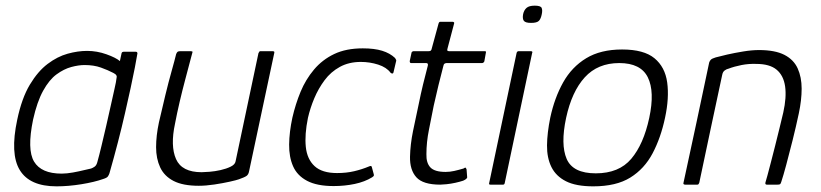

<svg xmlns="http://www.w3.org/2000/svg" viewBox="-20 -653 2904 679"><path d="M180 6Q85 6 50 -51.5Q15 -109 41 -230Q57 -306 85.5 -353.5Q114 -401 148.5 -427Q183 -453 219 -463Q255 -473 288 -473Q323 -473 356.5 -461Q390 -449 404 -437L410 -465Q411 -468 413 -469Q415 -470 417 -470H460Q466 -470 466 -464Q463 -446 457 -414.5Q451 -383 442 -342Q433 -301 422 -252.5Q411 -204 397 -150Q383 -96 367 -40Q365 -34 361.5 -29Q358 -24 345 -20Q314 -9 268 -1.5Q222 6 180 6ZM198 -39Q216 -39 238 -43Q260 -47 278 -51.5Q296 -56 302 -57Q308 -59 314.5 -63.5Q321 -68 324 -79Q331 -104 339 -137.5Q347 -171 355.5 -207.5Q364 -244 371.5 -278.5Q379 -313 385 -339Q391 -365 392 -376Q394 -382 391.5 -386.5Q389 -391 381 -395Q362 -405 337 -414Q312 -423 279 -423Q258 -423 232 -416Q206 -409 180 -390Q154 -371 132.5 -332Q111 -293 97 -230Q75 -124 100.5 -81.5Q126 -39 198 -39Z M683 4Q627 4 594 -13Q561 -30 546.5 -61Q532 -92 532 -132.5Q532 -173 542 -220Q553 -268 564.5 -315.5Q576 -363 587 -402Q598 -441 603 -462Q606 -469 609 -470.5Q612 -472 619 -472H651Q658 -472 660 -471Q662 -470 659 -462Q657 -455 650.5 -430Q644 -405 634.5 -369.5Q625 -334 615.5 -293.5Q606 -253 599 -216Q582 -137 602.5 -90.5Q623 -44 693 -44Q702 -44 721 -45.5Q740 -47 760 -51.5Q780 -56 795.5 -63.5Q811 -71 813 -82L894 -465Q896 -468 897 -470Q898 -472 900 -472H945Q947 -472 949 -471Q951 -470 950 -466L861 -48Q859 -36 852 -31Q845 -26 825 -19Q817 -16 792.5 -10.5Q768 -5 738 -0.5Q708 4 683 4Z M1160 5Q1101 5 1066 -13.5Q1031 -32 1016.5 -65Q1002 -98 1002.5 -142Q1003 -186 1014 -237Q1025 -285 1043 -328.5Q1061 -372 1090.5 -407Q1120 -442 1162 -462Q1204 -482 1263 -482Q1304 -482 1331.5 -473.5Q1359 -465 1377 -448Q1380 -443 1381 -441Q1382 -439 1380 -433L1372 -399Q1371 -393 1367.5 -393Q1364 -393 1361 -396Q1347 -415 1317.5 -424.5Q1288 -434 1256 -434Q1214 -434 1182 -416.5Q1150 -399 1128 -369.5Q1106 -340 1091.5 -305.5Q1077 -271 1069 -236Q1057 -177 1061.5 -133.5Q1066 -90 1092.5 -65.5Q1119 -41 1172 -41Q1205 -41 1232.5 -47.5Q1260 -54 1284 -64Q1294 -69 1295 -62L1302 -36Q1303 -32 1301 -30Q1299 -28 1296 -26Q1270 -10 1234.5 -2.5Q1199 5 1160 5Z M1537 0Q1476 0 1452.5 -26Q1429 -52 1430 -99Q1431 -142 1440.5 -189Q1450 -236 1461 -286Q1468 -321 1476 -354Q1484 -387 1493 -421Q1495 -430 1487 -430H1434Q1431 -430 1430 -432Q1429 -434 1429 -437L1435 -465Q1435 -468 1437.5 -470Q1440 -472 1443 -472H1496Q1501 -472 1503.5 -474Q1506 -476 1507 -482L1531 -570Q1533 -576 1537 -576H1580Q1583 -576 1585 -574.5Q1587 -573 1586 -570L1563 -483Q1561 -477 1562 -474.5Q1563 -472 1568 -472H1694Q1698 -472 1698.5 -470.5Q1699 -469 1698 -465L1693 -437Q1693 -435 1690.5 -432.5Q1688 -430 1685 -430H1559Q1556 -430 1552.5 -428Q1549 -426 1548 -420Q1539 -386 1530.5 -351Q1522 -316 1514 -280Q1506 -239 1497 -194.5Q1488 -150 1488 -108Q1487 -77 1502 -61Q1517 -45 1556 -45Q1571 -45 1586.5 -48.5Q1602 -52 1619 -57Q1625 -61 1626.5 -60Q1628 -59 1630 -54L1632 -28Q1634 -21 1618 -14Q1606 -10 1590 -6.5Q1574 -3 1559 -1.5Q1544 0 1537 0Z M1896 -603Q1893 -587 1886 -579.5Q1879 -572 1858 -572Q1838 -572 1832.5 -579.5Q1827 -587 1830 -603Q1833 -617 1842 -625Q1851 -633 1871 -633Q1892 -633 1895.5 -625Q1899 -617 1896 -603ZM1765 -6Q1764 0 1759 0H1714Q1708 0 1710 -6L1807 -466Q1809 -472 1814 -472H1859Q1860 -472 1862 -470.5Q1864 -469 1862 -466Z M2078 6Q2017 6 1981.5 -12Q1946 -30 1930 -62.5Q1914 -95 1914.5 -139Q1915 -183 1926 -237Q1941 -307 1971.5 -361.5Q2002 -416 2053 -447Q2104 -478 2180 -478Q2257 -478 2294.5 -447Q2332 -416 2339.5 -361.5Q2347 -307 2332 -237Q2317 -166 2288 -111Q2259 -56 2209 -25Q2159 6 2078 6ZM2087 -40Q2169 -40 2212.5 -91.5Q2256 -143 2276 -236Q2296 -329 2271 -379.5Q2246 -430 2170 -430Q2094 -430 2048 -379.5Q2002 -329 1982 -236Q1962 -142 1984 -91Q2006 -40 2087 -40Z M2403 0Q2400 0 2398 -1.5Q2396 -3 2397 -6Q2420 -113 2443 -219.5Q2466 -326 2488 -432Q2490 -438 2494 -442Q2498 -446 2511 -450Q2525 -454 2551.5 -460Q2578 -466 2608.5 -471Q2639 -476 2664 -476Q2721 -476 2754 -459Q2787 -442 2801 -411Q2815 -380 2815 -339.5Q2815 -299 2805 -252Q2795 -205 2783 -157Q2771 -109 2760.5 -70Q2750 -31 2743 -10Q2741 -3 2738.5 -1.5Q2736 0 2729 0H2692Q2685 0 2687 -8Q2689 -14 2694 -32.5Q2699 -51 2706 -78Q2713 -105 2721 -136.5Q2729 -168 2736.5 -199Q2744 -230 2750 -255Q2762 -309 2756.5 -347.5Q2751 -386 2726.5 -406.5Q2702 -427 2654 -427Q2628 -428 2602.5 -423Q2577 -418 2556 -410Q2550 -409 2543 -404Q2536 -399 2534 -388Q2514 -294 2493.5 -198.5Q2473 -103 2453 -7Q2452 -4 2450.5 -2Q2449 0 2446 0Z"/></svg>

Font: Glory Thin Light
Style: Italic
Weight: 300
Italic angle: -12°
Version: Version 1.011